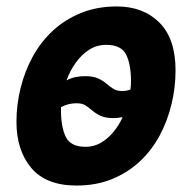

<svg xmlns="http://www.w3.org/2000/svg" viewBox="-20 -560 600 595"><path d="M217 15Q123 15 77 -39.5Q31 -94 31 -183Q31 -236 44 -288Q57 -340 82 -385.5Q107 -431 144.5 -465.5Q182 -500 231.5 -520Q281 -540 342 -540Q424 -540 474 -490Q524 -440 524 -342Q524 -289 511.5 -237Q499 -185 474.5 -139.5Q450 -94 413 -59.5Q376 -25 327 -5Q278 15 217 15ZM245 -105Q271 -105 292.5 -117.5Q314 -130 331.5 -151Q349 -172 360 -197Q353 -196 346.5 -195Q340 -194 332 -194Q307 -194 292 -201Q277 -208 266.5 -217Q256 -226 245.5 -233Q235 -240 218 -240Q205 -240 194 -237.5Q183 -235 169 -228Q169 -226 169 -223.5Q169 -221 169 -218Q169 -166 184 -135.5Q199 -105 245 -105ZM358 -278Q366 -278 371.5 -279Q377 -280 384 -282Q385 -289 385.5 -295Q386 -301 386 -308Q386 -360 371 -390.5Q356 -421 309 -421Q280 -421 256.5 -406Q233 -391 215 -366Q197 -341 186 -311Q202 -319 216 -321.5Q230 -324 244 -324Q269 -324 284 -317Q299 -310 309.5 -301Q320 -292 331 -285Q342 -278 358 -278Z"/></svg>

Font: Ubuntu Sans Mono
Style: Bold Italic
Weight: 700
Italic angle: -13.5°
Monospace: yes
Designer: Dalton Maag Ltd
Foundry: Dalton Maag Ltd
Version: Version 1.006